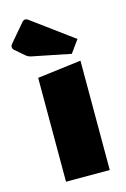

<svg xmlns="http://www.w3.org/2000/svg" viewBox="-143 -793 557 848"><g transform="rotate(-15 136.0 -369.5)"><path d="M50 0V-475L250 -500V0ZM221 -539 47 -574Q31 -577 21 -586L-24 -625Q-28 -631 -28 -637.5Q-28 -644 -19 -654L44 -728Q53 -739 60 -739Q67 -739 73 -735L262 -596Z"/></g></svg>

Font: Changa One
Style: Regular
Weight: 400
Designer: Eduardo Rodriguez Tunni
Foundry: Eduardo Rodriguez Tunni
Version: Version 1.003